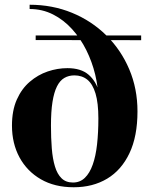

<svg xmlns="http://www.w3.org/2000/svg" viewBox="-20 -780 650 810"><path d="M291 10Q210.5 10 152.2 -23.8Q94 -57.5 62.2 -116.2Q30.5 -175 30.5 -250Q30.5 -314 51 -360Q71.5 -406 105.8 -435.2Q140 -464.5 181.2 -478.5Q222.5 -492.5 264.5 -492.5Q321.5 -492.5 353.5 -465Q385.5 -437.5 398.8 -389.5Q412 -341.5 412 -280.5H395Q395 -345.5 383 -385.5Q371 -425.5 348.5 -443.8Q326 -462 294 -462Q270 -462 251.5 -451.2Q233 -440.5 220.5 -415.8Q208 -391 201.5 -350.5Q195 -310 195 -250Q195 -198 198.5 -154Q202 -110 211.8 -77.8Q221.5 -45.5 239.8 -27.8Q258 -10 288 -10Q317.5 -10 338 -29.8Q358.5 -49.5 371.2 -85.5Q384 -121.5 389.5 -171.2Q395 -221 395 -280.5L394.5 -360.5Q394.5 -412 381.5 -465.8Q368.5 -519.5 344 -568.8Q319.5 -618 284.2 -657Q249 -696 203.8 -719Q158.5 -742 105 -742V-760Q201 -760 283.8 -726Q366.5 -692 428.5 -630.8Q490.5 -569.5 525.2 -487.8Q560 -406 560 -310Q560 -205 526.2 -133.8Q492.5 -62.5 432 -26.2Q371.5 10 291 10ZM130.5 -611V-630.5H575.5V-610.5Z"/></svg>

Font: Bodoni Moda 11pt
Style: Bold
Weight: 700
Designer: Owen Earl
Foundry: indestructible type
Version: Version 2.004